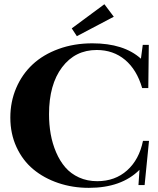

<svg xmlns="http://www.w3.org/2000/svg" viewBox="-20 -883 752 916"><path d="M346.7 -710.4 322.3 -747.6 478 -862.8 522.9 -803.2ZM403.8 13.2Q326.2 13.2 257.8 -10Q189.5 -33.2 138.7 -75.4Q87.9 -117.7 58.6 -181.4Q29.3 -245.1 29.3 -321.8Q29.3 -397.9 57.4 -463.4Q85.4 -528.8 135.7 -575.7Q186 -622.6 259.5 -649.4Q333 -676.3 420.4 -676.3Q570.8 -676.3 652.3 -603L661.1 -668.9H689.9L687.5 -462.9H658.2Q632.8 -550.3 576.7 -597.4Q520.5 -644.5 441.4 -644.5Q338.4 -644.5 276.1 -562Q213.9 -479.5 213.9 -338.4Q213.9 -288.6 221.9 -243.2Q230 -197.8 247.8 -156.2Q265.6 -114.7 291.7 -84.5Q317.9 -54.2 356.9 -36.4Q396 -18.6 443.8 -18.6Q528.8 -18.6 586.4 -70.1Q644 -121.6 662.1 -210.9H690.9L669.9 0H640.6L645.5 -72.8Q559.6 13.2 403.8 13.2Z"/></svg>

Font: Elstob
Style: Bold
Weight: 700
Designer: Peter S. Baker
Version: Version 1.015